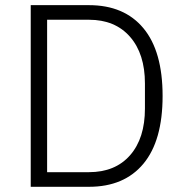

<svg xmlns="http://www.w3.org/2000/svg" viewBox="-20 -718 707 738"><path d="M98.1 0V-698.2H321.8Q457.5 -698.2 531.2 -609.6Q605 -521 605 -349.1Q605 -177.2 531.2 -88.6Q457.5 0 321.8 0ZM161.1 -56.2H321.8Q422.9 -56.2 480 -121.3Q537.1 -186.5 537.1 -300.8V-397Q537.1 -511.2 479.7 -576.7Q422.4 -642.1 321.8 -642.1H161.1Z"/></svg>

Font: Anuphan Light
Style: Regular
Weight: 300
Designer: Mike Abbink, Paul van der Laan, Pieter van Rosmalen, Mint Tantisuwanna
Foundry: Bold Monday; Cadson Demak
Version: Version 3.002;hotconv 1.0.109;makeotfexe 2.5.65596